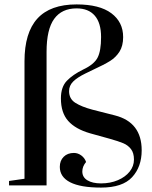

<svg xmlns="http://www.w3.org/2000/svg" viewBox="-20 -840 688 870"><path d="M251 -84Q251 -112 268.5 -129.5Q286 -147 315 -147Q333 -147 348.5 -135.5Q364 -124 370 -106Q353 -86 353 -63Q353 -37 376 -23Q399 -9 438 -9Q480 -9 514 -23.5Q548 -38 567.5 -62.5Q587 -87 587 -117Q587 -147 573.5 -164.5Q560 -182 538.5 -191Q517 -200 478 -211L388 -236Q322 -255 289 -292Q256 -329 256 -394Q256 -446 283 -474Q310 -502 357 -525Q406 -548 422 -578.5Q438 -609 438 -672Q438 -736 409.5 -769Q381 -802 327 -802Q260 -802 225.5 -754.5Q191 -707 191 -605V0H21V-20L91 -30V-562Q91 -692 149.5 -756Q208 -820 327 -820Q431 -820 484.5 -780Q538 -740 538 -672Q538 -632 521.5 -606Q505 -580 478.5 -563.5Q452 -547 400 -523L367 -507Q330 -489 311.5 -470.5Q293 -452 293 -427Q293 -392 321.5 -374Q350 -356 399 -343L501 -317Q622 -286 622 -159Q622 -84 578.5 -37Q535 10 438 10Q345 10 298 -14Q251 -38 251 -84Z"/></svg>

Font: Prata
Style: Regular
Weight: 400
Designer: Ivan Petrov
Foundry: Cyreal
Version: Version 2.000